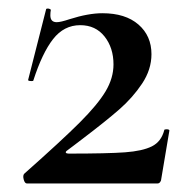

<svg xmlns="http://www.w3.org/2000/svg" viewBox="-20 -430 442 450"><path d="M246 -279Q246 -318 225 -344.5Q204 -371 168 -371Q130 -371 104.5 -338.5Q79 -306 58 -241Q58 -240 54 -240Q45 -240 46 -243L88 -408Q88 -410 92 -410Q95 -410 97.5 -408.5Q100 -407 99 -406Q98 -401 98 -394Q98 -378 113 -378Q122 -378 143 -385Q187 -399 220 -399Q274 -399 304.5 -372.5Q335 -346 335 -303Q335 -267 313 -234Q291 -201 259.5 -173.5Q228 -146 174 -105Q162 -96 153 -89Q144 -82 137 -77Q133 -74 134.5 -72Q136 -70 141 -70Q232 -70 273 -73Q314 -76 336 -87Q358 -98 365 -125Q365 -127 370 -127Q377 -127 377 -124L358 -11Q358 -7 355.5 -3.5Q353 0 349 0H43Q38 0 35.5 -9.5Q33 -19 37 -23Q125 -101 167 -143Q209 -185 227.5 -216Q246 -247 246 -279Z"/></svg>

Font: Cormorant Upright SemiBold
Style: Regular
Weight: 600
Designer: Christian Thalmann (Catharsis Fonts)
Foundry: Catharsis Fonts
Version: Version 3.302